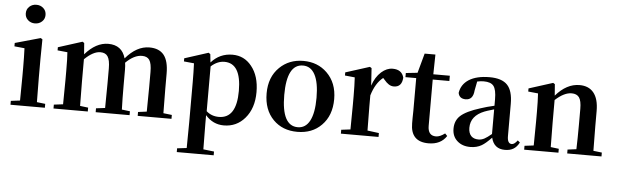

<svg xmlns="http://www.w3.org/2000/svg" viewBox="-58 -1016 4795 1493"><g transform="rotate(5 2339.0 -269.0)"><path d="M38.1 0V-30.3L109.4 -39.1Q111.3 -150.4 111.3 -229.5V-298.8Q111.3 -374 108.4 -447.3L29.3 -455.1V-481.4L227.5 -537.1L241.2 -528.3L239.3 -376V-229.5Q239.3 -149.4 241.2 -38.1L306.6 -30.3V0ZM94.7 -718.8Q94.7 -751 117.2 -771.5Q139.6 -792 171.9 -792Q204.1 -792 226.6 -771.5Q249 -751 249 -718.8Q249 -687.5 226.6 -667Q204.1 -646.5 171.9 -646.5Q139.6 -646.5 117.2 -667Q94.7 -687.5 94.7 -718.8Z M374 0V-30.3L445.3 -39.1Q447.3 -150.4 447.3 -229.5V-299.8Q447.3 -399.4 443.4 -445.3L366.2 -453.1V-477.5L553.7 -537.1L567.4 -528.3L574.2 -440.4Q659.2 -538.1 754.9 -538.1Q862.3 -538.1 890.6 -436.5Q976.6 -538.1 1076.2 -538.1Q1152.3 -538.1 1189.5 -491.7Q1226.6 -445.3 1226.6 -346.7V-229.5Q1226.6 -149.4 1228.5 -38.1L1294.9 -30.3V0H1031.2V-30.3L1098.6 -39.1Q1100.6 -150.4 1100.6 -229.5V-348.6Q1100.6 -415 1082 -442.4Q1064.5 -467.8 1024.4 -467.8Q962.9 -467.8 897.5 -403.3Q901.4 -380.9 901.4 -348.6V-229.5Q901.4 -122.1 904.3 -38.1L967.8 -30.3V0H703.1V-30.3L773.4 -39.1Q775.4 -150.4 775.4 -229.5V-347.7Q775.4 -413.1 756.8 -441.4Q739.3 -467.8 699.2 -467.8Q643.6 -467.8 576.2 -402.3V-229.5Q576.2 -149.4 578.1 -38.1L641.6 -30.3V0Z M1358.4 253.9V224.6L1432.6 215.8Q1434.6 75.2 1434.6 15.6V-298.8Q1434.6 -375 1431.6 -445.3L1352.5 -453.1V-477.5L1538.1 -537.1L1551.8 -527.3L1558.6 -462.9Q1625 -538.1 1724.6 -538.1Q1816.4 -538.1 1874 -465.8Q1935.5 -390.6 1935.5 -264.2Q1935.5 -137.7 1868.2 -59.6Q1803.7 15.6 1704.1 15.6Q1619.1 15.6 1560.5 -51.8V15.6Q1560.5 74.2 1562.5 214.8L1646.5 224.6V253.9ZM1660.2 -46.9Q1797.9 -46.9 1797.9 -261.7Q1797.9 -477.5 1667 -477.5Q1612.3 -477.5 1562.5 -432.6V-83Q1602.5 -46.9 1660.2 -46.9Z M2089.8 -57.6Q2014.6 -133.8 2014.6 -262.7Q2014.6 -389.6 2092.8 -465.8Q2167 -538.1 2278.3 -538.1Q2389.6 -538.1 2462.9 -466.8Q2542 -389.6 2542 -262.7Q2542 -133.8 2465.8 -57.6Q2393.6 15.6 2277.8 15.6Q2162.1 15.6 2089.8 -57.6ZM2278.3 -20.5Q2338.9 -20.5 2371.1 -80.1Q2404.3 -141.6 2404.3 -261.2Q2404.3 -380.9 2371.1 -442.4Q2338.9 -502 2278.3 -502Q2152.3 -502 2152.3 -261.7Q2152.3 -20.5 2278.3 -20.5Z M2617.2 0V-30.3L2688.5 -39.1Q2690.4 -150.4 2690.4 -229.5V-299.8Q2690.4 -382.8 2686.5 -445.3L2609.4 -453.1V-477.5L2796.9 -537.1L2810.5 -528.3L2819.3 -392.6Q2841.8 -460.9 2886.7 -501Q2928.7 -538.1 2974.6 -538.1Q3046.9 -538.1 3062.5 -475.6Q3057.6 -401.4 2995.1 -401.4Q2972.7 -401.4 2954.1 -414.1Q2938.5 -423.8 2918 -448.2L2907.2 -460Q2848.6 -414.1 2819.3 -316.4V-229.5Q2819.3 -153.3 2821.3 -42L2911.1 -30.3V0Z M3301.8 15.6Q3162.1 15.6 3162.1 -127.9Q3162.1 -142.6 3162.1 -170.9Q3163.1 -205.1 3163.1 -225.6V-481.4H3079.1V-513.7L3169.9 -523.4L3211.9 -676.8H3295.9L3293 -522.5H3421.9V-481.4H3292V-120.1Q3292 -43 3355.5 -43Q3385.7 -43 3424.8 -72.3L3442.4 -53.7Q3397.5 15.6 3301.8 15.6Z M3627.9 15.6Q3565.4 15.6 3526.4 -19.5Q3486.3 -54.7 3486.3 -115.2Q3486.3 -177.7 3527.3 -215.8Q3571.3 -256.8 3681.6 -291Q3727.5 -306.6 3788.1 -320.3V-370.1Q3788.1 -446.3 3765.6 -474.6Q3744.1 -502 3688.5 -502Q3664.1 -502 3637.7 -496.1L3624 -425.8Q3618.2 -350.6 3560.5 -350.6Q3510.7 -350.6 3502 -395.5Q3511.7 -461.9 3570.3 -500Q3630.9 -538.1 3731.4 -538.1Q3827.1 -538.1 3870.1 -493.2Q3913.1 -448.2 3913.1 -345.7V-93.8Q3913.1 -35.2 3948.2 -35.2Q3967.8 -35.2 3992.2 -67.4L4009.8 -52.7Q3991.2 -16.6 3963.9 -1Q3937.5 14.6 3898.4 14.6Q3812.5 14.6 3792 -71.3Q3747.1 -24.4 3716.8 -6.8Q3678.7 15.6 3627.9 15.6ZM3686.5 -47.9Q3710 -47.9 3732.4 -59.6Q3752.9 -70.3 3788.1 -99.6V-292Q3783.2 -291 3775.4 -288.1Q3728.5 -274.4 3714.8 -268.6Q3608.4 -226.6 3608.4 -132.8Q3608.4 -90.8 3629.9 -68.4Q3650.4 -47.9 3686.5 -47.9Z M4047.9 0V-30.3L4119.1 -39.1Q4121.1 -150.4 4121.1 -229.5V-299.8Q4121.1 -382.8 4117.2 -445.3L4040 -453.1V-477.5L4227.5 -537.1L4241.2 -528.3L4248 -439.5Q4333 -538.1 4433.6 -538.1Q4504.9 -538.1 4543 -492.2Q4583 -444.3 4583 -348.6V-229.5Q4583 -149.4 4585 -38.1L4651.4 -30.3V0H4383.8V-30.3L4452.1 -39.1Q4455.1 -121.1 4455.1 -229.5V-354.5Q4455.1 -417 4436.5 -443.4Q4418 -468.8 4377.9 -468.8Q4319.3 -468.8 4250 -405.3V-229.5Q4250 -149.4 4252 -38.1L4315.4 -30.3V0Z"/></g></svg>

Font: Bpmf GenYo Min B
Style: B
Weight: 700
Foundry: But Ko
Version: Version 1.320